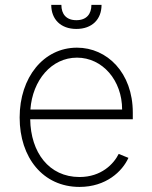

<svg xmlns="http://www.w3.org/2000/svg" viewBox="-20 -747 618 779"><path d="M302.6 11.4C410.2 11.4 476.2 -51.5 501.1 -106.5L461.6 -122.5C441.4 -82 391.3 -28.8 302.6 -28.8C178.6 -28.8 104.4 -128.9 102.6 -263.1H518.8V-290.1C518.8 -452.1 414.4 -553.6 292.3 -553.6C157 -553.6 59.7 -433.2 59.7 -270.2C59.7 -107.6 154.5 11.4 302.6 11.4ZM103.3 -302.6C111.9 -421.5 188.9 -513.1 292.3 -513.1C396 -513.1 475.5 -420.8 475.5 -302.6ZM350.9 -727.3C350.9 -690 331 -665.1 289.8 -665.1C248.6 -665.1 229 -690 229 -727.3H187.9C187.9 -668.3 226.9 -629.6 289.8 -629.6C353.3 -629.6 392 -668.3 392 -727.3Z"/></svg>

Font: Karasuma Gothic
Style: Thin
Weight: 200
Designer: Rasmus Andersson / Ryoko Ishizuka
Foundry: rsms
Version: Version 1.00